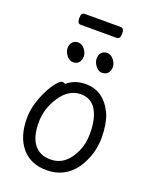

<svg xmlns="http://www.w3.org/2000/svg" viewBox="-157 -921 813 1025"><g transform="rotate(20 250.0 -409.0)"><path d="M236 18Q144 18 93.5 -43Q43 -104 43 -207Q43 -251 56 -294Q69 -337 87.5 -373Q106 -409 125 -431.5Q144 -454 155 -454Q168 -454 171 -448Q215 -486 277 -486Q382 -486 433 -374Q454 -321 454 -245Q454 -150 400 -67Q339 18 236 18ZM236 -43Q322 -43 367 -141Q388 -187 388 -245Q388 -329 359 -377.5Q330 -426 271 -426Q203 -426 156.5 -356.5Q110 -287 110 -208Q110 -125 143 -84Q176 -43 236 -43ZM172 -572Q150 -572 134.5 -593Q119 -614 119 -634Q119 -654 130.5 -667.5Q142 -681 163 -681Q184 -681 200 -661Q216 -641 216 -620Q216 -599 204.5 -585.5Q193 -572 172 -572ZM336 -572Q315 -572 299.5 -593Q284 -614 284 -634Q284 -654 295 -667.5Q306 -681 328 -681Q349 -681 365 -661Q381 -641 381 -620Q381 -599 369.5 -585.5Q358 -572 336 -572ZM142 -774Q123 -774 123 -805Q123 -836 143 -836H348Q367 -836 367 -805Q367 -774 347 -774Z"/></g></svg>

Font: LXGW WenKai Mono TC
Style: Regular
Weight: 400
Designer: LXGW / Fontworks Inc.
Foundry: LXGW / Fontworks Inc.
Version: Version 1.330